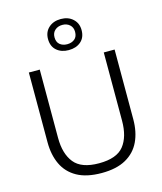

<svg xmlns="http://www.w3.org/2000/svg" viewBox="-141 -1086 1012 1198"><g transform="rotate(-15 365.5 -487.0)"><path d="M366 10.5Q268.5 10.5 207.2 -23.8Q146 -58 117 -119.5Q88 -181 88 -262.5V-713H158.5V-271.5Q158.5 -169 205.2 -110.8Q252 -52.5 365.5 -52.5Q480 -52.5 526 -110.5Q572 -168.5 572 -272.5V-713H642V-262.5Q642 -181 613 -119.5Q584 -58 523 -23.8Q462 10.5 366 10.5ZM365.5 -783.5Q318 -783.5 287.8 -809.8Q257.5 -836 257.5 -884Q257.5 -929 287.8 -956.5Q318 -984 366.5 -984Q414 -984 444.2 -956.2Q474.5 -928.5 474.5 -884Q474.5 -836 444.2 -809.8Q414 -783.5 365.5 -783.5ZM365.5 -821.5Q394.5 -821.5 413.5 -837Q432.5 -852.5 432.5 -884Q432.5 -912.5 413.8 -929.2Q395 -946 366.5 -946Q337.5 -946 318.5 -929.2Q299.5 -912.5 299.5 -884Q299.5 -852.5 318.2 -837Q337 -821.5 365.5 -821.5Z"/></g></svg>

Font: Heraclito Light
Style: Regular
Weight: 300
Designer: Kostas Bartsokas (font) & Cristiano Sobral (main changes)
Foundry: Kostas Bartsokas (font) & Cristiano Sobral (main changes)
Version: Version 1.00;July 8, 2020;FontCreator 13.0.0.2655 64-bit